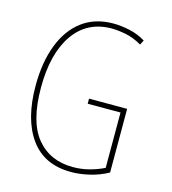

<svg xmlns="http://www.w3.org/2000/svg" viewBox="-110 -816 819 915"><g transform="rotate(15 300.0 -358.0)"><path d="M324 10Q191 10 123 -84.5Q55 -179 55 -344Q55 -460 88 -546Q121 -632 184 -679Q247 -726 337 -726Q374 -726 416.5 -717Q459 -708 497 -685L485 -662Q444 -686 404.5 -693.5Q365 -701 336 -701Q215 -701 148.5 -605.5Q82 -510 82 -343Q82 -174 147.5 -94.5Q213 -15 326 -15Q369 -15 408 -25.5Q447 -36 479 -52V-325H317V-350H505V-36Q464 -13 416 -1.5Q368 10 324 10Z"/></g></svg>

Font: Noto Sans Mono Thin
Style: Regular
Weight: 100
Designer: Monotype Design Team
Foundry: Monotype Imaging Inc.
Version: Version 2.014